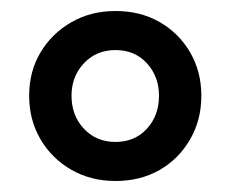

<svg xmlns="http://www.w3.org/2000/svg" viewBox="-20 -735 419 349"><path d="M190 -406Q145 -406 109.5 -426.5Q74 -447 53.5 -482Q33 -517 33 -561Q33 -605 53.5 -639.5Q74 -674 109.5 -694.5Q145 -715 190 -715Q235 -715 270 -695Q305 -675 325.5 -640Q346 -605 346 -561Q346 -517 325.5 -481.5Q305 -446 270 -426Q235 -406 190 -406ZM190 -477Q225 -477 247 -501Q269 -525 269 -561Q269 -596 247 -620Q225 -644 190 -644Q155 -644 132.5 -620Q110 -596 110 -561Q110 -525 132.5 -501Q155 -477 190 -477Z"/></svg>

Font: Nunito Sans 12pt ExtraLight 12pt
Style: Bold
Weight: 700
Version: Version 3.101;gftools[0.9.27]